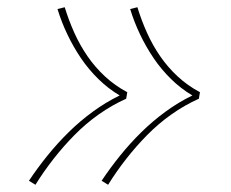

<svg xmlns="http://www.w3.org/2000/svg" viewBox="-20 -604 640 531"><path d="M279 -93 261 -104Q285 -140 312.5 -174Q340 -208 371 -238.5Q402 -269 437.5 -295Q473 -321 512 -340Q480 -359 453 -385.5Q426 -412 405 -443Q384 -474 367.5 -508.5Q351 -543 340 -579L360 -584Q371 -548 386.5 -513.5Q402 -479 423 -448.5Q444 -418 471.5 -392.5Q499 -367 533 -349L530 -331Q490 -313 454 -287.5Q418 -262 387 -230.5Q356 -199 329 -164.5Q302 -130 279 -93ZM78 -93 60 -104Q84 -140 111.5 -174Q139 -208 170 -238.5Q201 -269 236.5 -295Q272 -321 311 -340Q279 -359 252 -385.5Q225 -412 204 -443Q183 -474 166.5 -508.5Q150 -543 139 -579L159 -584Q170 -548 185.5 -513.5Q201 -479 222 -448.5Q243 -418 270.5 -392.5Q298 -367 332 -349L329 -331Q289 -313 253 -287.5Q217 -262 186 -230.5Q155 -199 128 -164.5Q101 -130 78 -93Z"/></svg>

Font: Iosevka Curly ThExObl
Style: Regular
Weight: 100
Width: 7
Italic angle: -9°
Monospace: yes
Designer: Belleve Invis
Foundry: Belleve Invis
Version: Version 11.1.0; ttfautohint (v1.8.3)